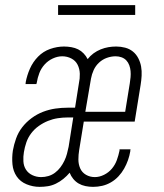

<svg xmlns="http://www.w3.org/2000/svg" viewBox="-20 -719 640 747"><path d="M134 8Q108 8 83.5 -2Q59 -12 45 -32.5Q31 -53 28.5 -79.5Q26 -106 30 -133Q34 -156 42.5 -180Q51 -204 66.5 -224Q82 -244 103 -259.5Q124 -275 147.5 -284Q171 -293 195 -296.5Q219 -300 243 -300H272L287 -395Q291 -413 290.5 -432Q290 -451 282 -467Q274 -483 257.5 -491.5Q241 -500 222 -500Q204 -500 185.5 -491.5Q167 -483 153.5 -468Q140 -453 133 -434.5Q126 -416 123 -397Q122 -396 122 -394.5Q122 -393 122 -392H79Q80 -394 80 -395.5Q80 -397 80 -399Q85 -426 96.5 -452Q108 -478 128 -498.5Q148 -519 175 -528.5Q202 -538 229 -538Q243 -538 257.5 -535.5Q272 -533 284 -527Q296 -521 305.5 -511Q315 -501 321 -489Q331 -502 344 -511.5Q357 -521 372 -527Q387 -533 402 -535.5Q417 -538 432 -538Q450 -538 467 -533.5Q484 -529 497 -518.5Q510 -508 518 -492.5Q526 -477 529 -460Q532 -443 531 -424.5Q530 -406 527 -388L504 -246H306L288 -135Q285 -117 285 -98.5Q285 -80 292 -64Q299 -48 314.5 -39Q330 -30 349 -30Q367 -30 385 -39Q403 -48 415.5 -63Q428 -78 434.5 -96Q441 -114 445 -133Q445 -134 445 -135.5Q445 -137 445 -138H488Q487 -136 487 -134.5Q487 -133 487 -131Q484 -113 478 -96Q472 -79 463 -63Q454 -47 441 -33Q428 -19 411.5 -9.5Q395 0 377.5 4Q360 8 342 8Q327 8 312.5 5Q298 2 286 -5Q274 -12 265 -23Q256 -34 251 -47Q240 -34 226.5 -23Q213 -12 197.5 -4.5Q182 3 166 5.5Q150 8 134 8ZM467 -284 485 -395Q487 -407 488 -419Q489 -431 488 -442.5Q487 -454 483 -465Q479 -476 471.5 -484Q464 -492 453 -496Q442 -500 430 -500Q413 -500 396 -494Q379 -488 365.5 -475.5Q352 -463 344.5 -446.5Q337 -430 334 -413L312 -284ZM140 -30Q154 -30 168 -34Q182 -38 194 -47Q206 -56 215 -68Q224 -80 230.5 -93.5Q237 -107 240.5 -120.5Q244 -134 247 -148L265 -262H243Q224 -262 204.5 -259Q185 -256 166.5 -248.5Q148 -241 131 -229Q114 -217 101.5 -200.5Q89 -184 82.5 -165Q76 -146 73 -127Q70 -110 71 -91.5Q72 -73 81 -59Q90 -45 106 -37.5Q122 -30 140 -30ZM506 -661H206V-699H506Z"/></svg>

Font: Iosevka Curly Slab XLtExObl
Style: Regular
Weight: 200
Width: 7
Italic angle: -9°
Monospace: yes
Designer: Belleve Invis
Foundry: Belleve Invis
Version: Version 11.0.0; ttfautohint (v1.8.3)